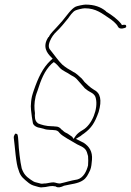

<svg xmlns="http://www.w3.org/2000/svg" viewBox="-20 -640 569 835"><path d="M40 -40C45 -5 49 73 61 100C69 129 84 138 104 155C113 162 121 166 133 169L147 173C151 174 156 175 159 175C162 175 165 174 170 174C182 174 191 169 209 169C214 170 218 170 223 171H224L223 172C233 177 242 175 256 169L257 168C291 160 319 159 341 144C356 134 362 121 372 100C378 85 378 73 380 55C383 19 368 -3 344 -19L310 -36L328 -47C329 -48 329 -47 330 -48C334 -51 339 -56 346 -60C377 -83 392 -105 409 -153C424 -205 417 -236 388 -250C370 -261 360 -272 348 -283L336 -298C323 -309 312 -322 297 -328V-329H296C281 -337 265 -347 251 -359C233 -376 216 -402 201 -420C193 -428 188 -439 197 -461C204 -478 214 -492 226 -503C244 -520 259 -539 277 -561C282 -568 296 -590 309 -595C316 -598 339 -604 349 -604C398 -604 424 -581 456 -560C467 -553 488 -536 493 -524C496 -518 502 -515 512 -516C527 -519 529 -520 529 -526C528 -534 522 -533 510 -531L508 -535C491 -557 467 -574 441 -590V-591C418 -610 390 -620 352 -620C343 -620 315 -614 309 -611C290 -602 270 -572 251 -549L235 -531C219 -512 201 -498 192 -479H191L190 -478C163 -437 185 -409 202 -392L209 -385L200 -377C166 -345 146 -302 127 -247C124 -238 121 -229 119 -221C115 -203 115 -193 114 -178L115 -161C117 -143 120 -119 123 -105C125 -95 138 -86 154 -84L170 -80C176 -77 191 -75 201 -75C204 -75 209 -75 216 -74C224 -74 233 -71 238 -63C246 -53 259 -46 273 -37L316 -12C331 -4 351 1 358 22L363 39V40C364 53 364 64 363 77V79C357 104 343 134 315 141H314C288 145 265 153 241 158H240C229 158 223 154 213 153C207 153 200 154 195 155L184 157C180 158 175 158 172 158C170 158 167 159 162 159C158 159 155 158 152 157L140 154C128 152 122 147 113 141C94 128 83 117 74 91V90C68 66 61 5 60 -24C59 -32 59 -55 54 -57C46 -61 46 -58 44 -55C42 -52 39 -46 40 -40ZM135 -221C137 -229 140 -237 143 -245C158 -292 173 -332 204 -362C206 -364 211 -368 214 -370C226 -362 233 -353 241 -344C254 -331 271 -326 289 -313L300 -307C304 -305 307 -302 312 -298V-297H313C325 -283 336 -271 349 -256L362 -246C369 -240 394 -234 397 -211C407 -169 382 -98 339 -74C327 -67 316 -59 309 -49L300 -36L294 -45C284 -51 276 -59 268 -62C260 -65 255 -71 249 -76H248C241 -85 234 -90 220 -90H219C213 -91 208 -91 205 -91C182 -91 160 -97 144 -104V-105C130 -114 131 -137 132 -148C129 -168 128 -191 135 -221ZM152 157Z"/></svg>

Font: Stray Cat
Style: ExLtCnObl
Weight: 200
Version: Version 1.0